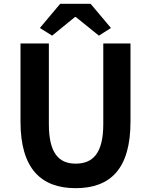

<svg xmlns="http://www.w3.org/2000/svg" viewBox="-20 -968 788 1002"><path d="M375 14C556 14 661 -87 661 -333V-741H519V-320C519 -166 463 -114 375 -114C289 -114 235 -166 235 -320V-741H87V-333C87 -87 195 14 375 14ZM252 -782 371 -879H376L496 -782L559 -822L453 -948H294L188 -822Z"/></svg>

Font: Noto Sans HK
Style: Bold
Weight: 700
Designer: Ryoko NISHIZUKA 西塚涼子 (kana, bopomofo & ideographs); Paul D. Hunt (Latin, Greek & Cyrillic); Sandoll Communications 산돌커뮤니
Foundry: Adobe
Version: Version 2.002;hotconv 1.0.116;makeotfexe 2.5.65601